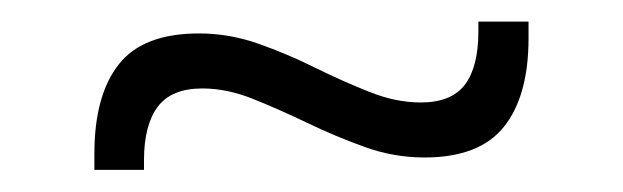

<svg xmlns="http://www.w3.org/2000/svg" viewBox="-20 -388 578 178"><path d="M373.5 -242Q345 -242 318 -251.8Q291 -261.5 265 -274Q239 -286.5 214.8 -296.2Q190.5 -306 167.5 -306Q139 -306 126.2 -289Q113.5 -272 113.5 -239.5V-230.5H67.5V-245.5Q67.5 -299.5 90 -328.2Q112.5 -357 164.5 -357Q192.5 -357 219.5 -347.5Q246.5 -338 272.2 -325.2Q298 -312.5 322.5 -302.8Q347 -293 370 -293Q398.5 -293 411 -309.5Q423.5 -326 423.5 -359V-368H470V-352.5Q470 -299 447.2 -270.5Q424.5 -242 373.5 -242Z"/></svg>

Font: Anek Telugu Light
Style: Regular
Weight: 300
Version: Version 1.003